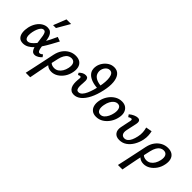

<svg xmlns="http://www.w3.org/2000/svg" viewBox="57 -1653 2884 2884"><g transform="rotate(45 1499.5 -211.0)"><path d="M163 8Q108 8 79 -23.5Q50 -55 44 -106.5Q38 -158 51 -218Q66 -282 97.5 -329Q129 -376 171 -401Q213 -426 258 -426Q297 -426 320.5 -409.5Q344 -393 357.5 -365Q371 -337 377.5 -302Q384 -267 389 -231Q394 -188 399 -150Q404 -112 414.5 -88.5Q425 -65 445 -65Q456 -65 469 -72Q482 -79 495 -90L520 -55Q501 -32 469.5 -13Q438 6 408 6Q378 6 360 -12.5Q342 -31 332 -61Q322 -91 316.5 -127.5Q311 -164 307 -200Q302 -250 295 -286Q288 -322 276.5 -341Q265 -360 242 -360Q219 -360 200 -340.5Q181 -321 167 -288Q153 -255 144 -213Q135 -166 137.5 -133Q140 -100 154 -82Q168 -64 193 -64Q220 -64 249 -86Q278 -108 307 -144.5Q336 -181 364 -229Q392 -277 417.5 -329Q443 -381 466 -432L536 -406Q504 -346 471.5 -286.5Q439 -227 404 -174Q369 -121 331.5 -80Q294 -39 252 -15.5Q210 8 163 8ZM291 -507 372 -711H470L352 -507Z M506 289Q520 225 533.5 163.5Q547 102 559.5 41.5Q572 -19 585 -78.5Q598 -138 610 -198Q626 -272 663 -322Q700 -372 750.5 -398.5Q801 -425 858 -425Q917 -425 953.5 -399.5Q990 -374 1002.5 -327.5Q1015 -281 1002 -220Q989 -154 953 -102.5Q917 -51 868.5 -21.5Q820 8 766 8Q734 8 709.5 -1.5Q685 -11 668.5 -26.5Q652 -42 646 -58L672 -98Q685 -79 709 -70.5Q733 -62 757 -62Q796 -62 826.5 -82Q857 -102 878.5 -137.5Q900 -173 910 -220Q923 -285 903.5 -319Q884 -353 838 -353Q807 -353 780.5 -336.5Q754 -320 734 -285.5Q714 -251 702 -200Q684 -119 671.5 -63.5Q659 -8 650.5 34Q642 76 635 112.5Q628 149 620 190.5Q612 232 601 289Z M1135 -188Q1138 -212 1138.5 -226.5Q1139 -241 1135 -247.5Q1131 -254 1120 -254Q1112 -254 1102 -251Q1092 -248 1085 -242L1067 -273Q1089 -297 1115.5 -310.5Q1142 -324 1168 -324Q1202 -324 1214.5 -306.5Q1227 -289 1227 -262Q1227 -235 1225 -206Q1221 -168 1222 -135.5Q1223 -103 1234 -83.5Q1245 -64 1271 -64Q1303 -64 1329 -91.5Q1355 -119 1374.5 -163Q1394 -207 1409 -259Q1424 -311 1433 -360Q1444 -411 1447.5 -460Q1451 -509 1445 -548.5Q1439 -588 1421.5 -611Q1404 -634 1371 -634Q1345 -634 1324.5 -619.5Q1304 -605 1290 -582Q1276 -559 1271 -531Q1265 -493 1280 -456Q1295 -419 1341.5 -395Q1388 -371 1472 -367L1452 -306Q1369 -309 1313.5 -328.5Q1258 -348 1226.5 -378.5Q1195 -409 1185.5 -447Q1176 -485 1184 -524Q1193 -573 1222.5 -615.5Q1252 -658 1295 -684.5Q1338 -711 1390 -711Q1454 -711 1491.5 -667.5Q1529 -624 1537 -543.5Q1545 -463 1521 -354Q1496 -238 1454.5 -156Q1413 -74 1360.5 -30.5Q1308 13 1248 13Q1213 13 1189 -2.5Q1165 -18 1151.5 -45.5Q1138 -73 1134.5 -109.5Q1131 -146 1135 -188Z M1719 11Q1663 11 1629 -16Q1595 -43 1583.5 -89Q1572 -135 1583 -192Q1596 -257 1632 -311Q1668 -365 1720.5 -397.5Q1773 -430 1834 -430Q1888 -430 1923 -404Q1958 -378 1971 -333Q1984 -288 1971 -228Q1958 -164 1922 -109.5Q1886 -55 1834 -22Q1782 11 1719 11ZM1742 -58Q1777 -58 1803.5 -81.5Q1830 -105 1848.5 -143Q1867 -181 1875 -222Q1887 -281 1872 -321Q1857 -361 1813 -361Q1782 -361 1754.5 -340.5Q1727 -320 1707.5 -283.5Q1688 -247 1679 -198Q1667 -135 1683.5 -96.5Q1700 -58 1742 -58Z M2212 11Q2144 11 2112 -32Q2080 -75 2095 -148L2129 -310Q2131 -321 2130.5 -329.5Q2130 -338 2126 -342.5Q2122 -347 2113 -347Q2103 -347 2090.5 -342Q2078 -337 2066 -328L2041 -364Q2073 -392 2110 -408.5Q2147 -425 2176 -425Q2199 -425 2211 -414.5Q2223 -404 2225.5 -385.5Q2228 -367 2223 -342L2187 -174Q2176 -119 2193.5 -90Q2211 -61 2249 -61Q2280 -61 2304.5 -81.5Q2329 -102 2346 -139.5Q2363 -177 2374 -228Q2385 -276 2382 -323Q2379 -370 2367 -409L2464 -427Q2473 -390 2475.5 -346.5Q2478 -303 2468 -254Q2452 -180 2416.5 -120Q2381 -60 2329.5 -24.5Q2278 11 2212 11Z M2465 289Q2479 225 2492.5 163.5Q2506 102 2518.5 41.5Q2531 -19 2544 -78.5Q2557 -138 2569 -198Q2585 -272 2622 -322Q2659 -372 2709.5 -398.5Q2760 -425 2817 -425Q2876 -425 2912.5 -399.5Q2949 -374 2961.5 -327.5Q2974 -281 2961 -220Q2948 -154 2912 -102.5Q2876 -51 2827.5 -21.5Q2779 8 2725 8Q2693 8 2668.5 -1.5Q2644 -11 2627.5 -26.5Q2611 -42 2605 -58L2631 -98Q2644 -79 2668 -70.5Q2692 -62 2716 -62Q2755 -62 2785.5 -82Q2816 -102 2837.5 -137.5Q2859 -173 2869 -220Q2882 -285 2862.5 -319Q2843 -353 2797 -353Q2766 -353 2739.5 -336.5Q2713 -320 2693 -285.5Q2673 -251 2661 -200Q2643 -119 2630.5 -63.5Q2618 -8 2609.5 34Q2601 76 2594 112.5Q2587 149 2579 190.5Q2571 232 2560 289Z"/></g></svg>

Font: Ysabeau Infant SemiBold
Style: Italic
Weight: 600
Italic angle: -12°
Designer: Christian Thalmann (Catharsis Fonts)
Version: Version 2.002; featfreeze: ss01,ss02,lnum